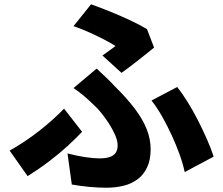

<svg xmlns="http://www.w3.org/2000/svg" viewBox="-20 -824 1040 896"><path d="M458 -565Q476 -577 492.5 -589.5Q509 -602 519 -609Q498 -623 466 -639.5Q434 -656 397.5 -672.5Q361 -689 323 -702L405 -804Q447 -789 494 -770Q541 -751 586 -730Q631 -709 666 -688L699 -602Q689 -594 670 -578.5Q651 -563 628.5 -545.5Q606 -528 584.5 -511.5Q563 -495 547 -484ZM295 -108Q337 -97 375.5 -91Q414 -85 447 -85Q473 -85 491.5 -91Q510 -97 519.5 -110.5Q529 -124 529 -145Q529 -167 517.5 -193.5Q506 -220 489 -246.5Q472 -273 453.5 -296Q435 -319 419 -333Q399 -353 374.5 -374Q350 -395 323 -413L431 -504Q455 -481 475.5 -462Q496 -443 515 -422Q571 -367 608.5 -317.5Q646 -268 664.5 -221.5Q683 -175 683 -128Q683 -78 666.5 -43Q650 -8 621.5 13Q593 34 556 43Q519 52 477 52Q437 52 395 48Q353 44 315 37ZM842 -21Q834 -59 818 -103.5Q802 -148 781 -193.5Q760 -239 736.5 -280.5Q713 -322 687 -355L807 -418Q830 -389 855 -349Q880 -309 903.5 -263Q927 -217 946.5 -172.5Q966 -128 977 -93ZM363 -209Q336 -180 297.5 -144.5Q259 -109 211 -72.5Q163 -36 109 -2L25 -121Q57 -139 92.5 -162.5Q128 -186 162 -212.5Q196 -239 226 -266Q256 -293 279 -317Z"/></svg>

Font: Noto Sans SC Thin ExtraBold
Style: Regular
Weight: 800
Version: Version 2.004-H2;hotconv 1.0.118;makeotfexe 2.5.65603